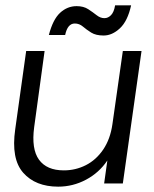

<svg xmlns="http://www.w3.org/2000/svg" viewBox="-20 -687 578 719"><path d="M198 12Q113 12 67 -40Q21 -92 37 -203L78 -496H147L108 -211Q97 -129 126 -89Q155 -49 219 -49Q263 -49 301.5 -68.5Q340 -88 366.5 -127Q393 -166 401 -222L440 -496H510L440 0H370L382 -86Q351 -40 302 -14Q253 12 198 12ZM368 -554Q339 -554 321.5 -565Q304 -576 290.5 -587.5Q277 -599 260 -599Q233 -599 224 -556H163Q178 -614 205 -639Q232 -664 267 -664Q293 -664 310.5 -652.5Q328 -641 342 -630Q356 -619 371 -619Q385 -619 396 -630.5Q407 -642 411 -667H471Q458 -608 429 -581Q400 -554 368 -554Z"/></svg>

Font: Host Grotesk Light
Style: Italic
Weight: 300
Italic angle: -8°
Designer: Doğukan Karapınar based on Poppins by Indian Type Foundry, Jonny Pinhorn
Foundry: Element Type
Version: Version 1.001; ttfautohint (v1.8.4.7-5d5b)